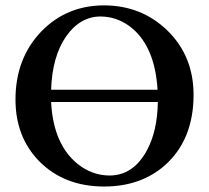

<svg xmlns="http://www.w3.org/2000/svg" viewBox="-20 -678 770 708"><path d="M693.8 -329.1Q693.8 -162.1 587.4 -67.9Q498.5 9.8 363.8 9.8Q215.8 9.8 123 -85Q37.1 -174.3 37.1 -311Q37.1 -463.4 133.3 -563Q226.1 -657.7 362.8 -658.2Q500 -658.2 595.2 -567.4Q693.4 -473.1 693.8 -329.1ZM561 -347.2Q550.8 -513.2 456.1 -582.5Q408.2 -616.7 351.1 -617.2Q275.4 -617.2 223.6 -543.5Q172.4 -469.2 168.5 -347.2ZM562 -301.8H168.5Q176.3 -146.5 266.6 -73.2Q319.3 -31.2 383.8 -30.8Q470.7 -30.8 521 -122.1Q560.5 -194.3 562 -301.8Z"/></svg>

Font: Linux Libertine O
Style: Semibold
Weight: 700
Designer: Philipp H. Poll
Foundry: Philipp H. Poll
Version: Version 5.0.0